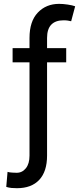

<svg xmlns="http://www.w3.org/2000/svg" viewBox="-20 -780 426 1004"><path d="M326.2 -528.3V-454.1H226.1V33.7Q226.1 116.7 185.3 160.4Q144.5 204.1 68.8 204.1Q53.7 204.1 40.3 202.9Q26.9 201.7 12.7 197.3L19.5 118.7Q27.3 121.6 44.4 122.6Q61.5 123.5 67.4 123.5Q96.2 123.5 115.2 99.9Q134.3 76.2 134.3 33.7V-454.1H45.9V-528.3H134.3V-581.5Q134.3 -668.5 177.7 -714.1Q221.2 -759.8 289.1 -759.8Q309.6 -759.8 334.2 -756.1Q358.9 -752.4 373 -747.1L352.1 -668.9Q344.7 -670.9 334.7 -672.4Q324.7 -673.8 312 -673.8Q270 -673.8 248 -650.9Q226.1 -627.9 226.1 -581.5V-528.3Z"/></svg>

Font: Inter 16pt
Style: Regular
Weight: 400
Version: Version 4.001;git-66647c0bb